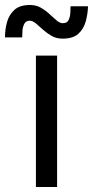

<svg xmlns="http://www.w3.org/2000/svg" viewBox="-77 -750 373 770"><path d="M67 0V-527H152V0ZM174 -595Q149 -595 130 -606Q111 -617 95.5 -631Q80 -645 67 -656Q54 -667 42 -667Q27 -667 20.5 -654.5Q14 -642 13 -626.5Q12 -611 12 -600H-57Q-57 -633 -48.5 -662.5Q-40 -692 -18.5 -711Q3 -730 43 -730Q68 -730 87 -719Q106 -708 121.5 -693.5Q137 -679 150 -668Q163 -657 175 -657Q192 -657 198 -669.5Q204 -682 205 -698Q206 -714 206 -725H276Q275 -693 266.5 -663Q258 -633 236.5 -614Q215 -595 174 -595Z"/></svg>

Font: Onest
Style: Regular
Weight: 400
Designer: Dmitri Voloshin, Andrey Kudryavtsev
Foundry: Dmitri Voloshin, Andrey Kudryavtsev
Version: Version 1.000;gftools[0.9.33]